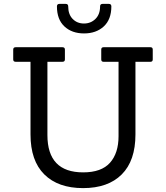

<svg xmlns="http://www.w3.org/2000/svg" viewBox="-20 -961 854 988"><path d="M590 -260V-643H513Q501 -643 501 -655V-706Q501 -718 513 -718H754Q766 -718 766 -706V-655Q766 -643 754 -643H677V-269Q677 -134 606.5 -63.5Q536 7 407.5 7Q279 7 208 -63.5Q137 -134 137 -269V-643H61Q48 -643 48 -655V-706Q48 -718 61 -718H301Q314 -718 314 -706V-655Q314 -643 301 -643H224V-266Q224 -74 408 -74Q502 -74 546 -123.5Q590 -173 590 -260ZM508 -941H540Q553 -941 553 -928Q553 -861 514 -825Q475 -789 412.5 -789Q350 -789 311.5 -825Q273 -861 273 -928Q273 -941 286 -941H318Q331 -941 331 -928Q331 -887 354 -863.5Q377 -840 412 -840Q447 -840 471 -863.5Q495 -887 495 -928Q495 -941 508 -941Z"/></svg>

Font: Sanchez
Style: Regular
Weight: 400
Designer: Daniel Hernández
Foundry: LatinoType
Version: Version 1.001